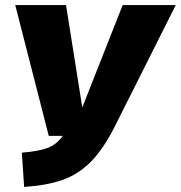

<svg xmlns="http://www.w3.org/2000/svg" viewBox="-20 -716 712 756"><path d="M432 -218Q387 -129 338 -79.5Q289 -30 227.5 -8Q166 14 75 20L66 -115Q132 -120 167.5 -133.5Q203 -147 227 -181H172L40 -696H240L304 -293L463 -696H672Z"/></svg>

Font: FiraGO Heavy
Style: Italic
Weight: 900
Italic angle: -8°
Designer: bBox Type GmbH
Foundry: bBox Type GmbH
Version: Version 1.001